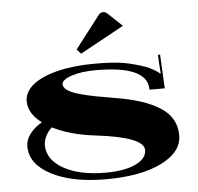

<svg xmlns="http://www.w3.org/2000/svg" viewBox="-49 -712 790 766"><g transform="rotate(-5 345.5 -328.5)"><path d="M465.5 -599.7 289.8 -503.5 273.2 -521.4 373.7 -652.1Q380.7 -660.8 391.2 -660.8Q400.3 -660.8 406.9 -654.7ZM109.7 -244.3Q56.8 -284.1 56.8 -333Q56.8 -370.6 92.2 -399Q127.6 -427.4 192.3 -443.2Q257 -458.9 341.3 -458.9Q413.5 -458.9 454.3 -451.9Q495.2 -444.9 543.3 -427.9Q555.5 -423.5 568.4 -416.3Q581.3 -409.1 588.5 -403.8Q595.7 -398.6 596.2 -396.9L599.2 -398.2Q597.9 -408.2 597 -427.4L594.4 -472L603.1 -472.5L610.1 -336.5H549L548.1 -346.2Q540.2 -432.7 341.3 -432.7Q285 -432.7 245.2 -419.6Q205.4 -406.5 205.4 -387.7Q205.4 -375 220.9 -364.1Q236.5 -353.1 267.3 -344.4Q298.1 -335.7 328.5 -329.8Q358.8 -323.9 403.8 -316.4Q525.8 -297.2 588.5 -256.3Q651.2 -215.5 651.2 -145.1Q651.2 -77.8 567.7 -36.7Q484.3 4.4 345.3 4.4Q209.8 4.4 126.7 -39.1Q43.7 -82.6 43.7 -153.4Q43.7 -179.2 61.2 -202.8Q78.7 -226.4 109.7 -244.3ZM147.7 -220.7Q115.8 -191.4 113.6 -153.4Q113.6 -94.4 177.4 -58.1Q241.3 -21.9 345.3 -21.9Q421.3 -21.9 465.9 -42.8Q510.5 -63.8 510.5 -98.3Q510.5 -150.8 316.4 -173.5Q216.8 -185.3 147.7 -220.7Z"/></g></svg>

Font: Wabroye
Style: Medium
Weight: 500
Designer: gluk
Foundry: gluk
Version: Version 0.14